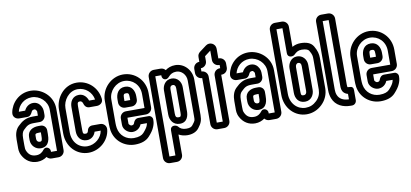

<svg xmlns="http://www.w3.org/2000/svg" viewBox="-80 -964 3110 1452"><g transform="rotate(-10 1475.5 -238.5)"><path d="M250 -308V-328C250 -347 249 -366 231 -389C219 -404 201 -413 181 -413C145 -413 122 -389 112 -366H63C74 -415 117 -457 177 -457C238 -457 296 -407 296 -341V-25H250V-32C250 -58 215 -75 197 -51C184 -33 165 -19 137 -19C104 -19 83 -31 68 -61C60 -76 60 -88 60 -109V-163C60 -195 67 -214 78 -224C107 -252 118 -262 161 -262H205C230 -262 250 -283 250 -308ZM247 25H299C325 25 346 4 346 -22V-341C346 -437 264 -507 177 -507C87 -507 25 -439 13 -368C7 -335 33 -316 57 -316H118C140 -316 149 -330 155 -341C161 -353 164 -363 181 -363C187 -363 189 -362 191 -359C203 -344 200 -349 200 -328V-312H161C104 -312 75 -290 44 -260C19 -236 10 -201 10 -163V-109C10 -91 8 -67 24 -38C47 5 86 31 137 31C166 31 191 21 210 7C218 17 231 25 247 25ZM207 -234H189C145 -234 106 -212 106 -164V-140C106 -99 139 -65 180 -65C249 -65 250 -134 250 -163V-191C250 -215 231 -234 207 -234ZM189 -184H200V-163C200 -124 197 -115 180 -115C167 -115 156 -125 156 -140V-164C156 -178 157 -184 189 -184Z M533 -413C483 -413 461 -373 461 -332V-146C461 -104 483 -65 534 -65C572 -65 594 -93 601 -118H648C640 -64 588 -19 530 -19C467 -19 415 -67 415 -146V-332C415 -390 461 -457 531 -457C589 -457 637 -415 647 -357H601C592 -385 569 -413 533 -413ZM533 -363C540 -363 550 -357 554 -342C557 -327 570 -307 595 -307H653C672 -307 702 -321 698 -354C688 -442 617 -507 531 -507C427 -507 365 -412 365 -332V-146C365 -43 439 31 530 31C615 31 690 -36 698 -118C701 -146 679 -168 653 -168H592C572 -168 556 -154 553 -135C550 -121 544 -115 534 -115C515 -115 511 -118 511 -146V-332C511 -359 517 -363 533 -363Z M814 -182V-133C814 -95 852 -66 884 -66C920 -66 944 -89 953 -113H1002C1001 -106 999 -100 996 -92C992 -82 981 -65 962 -44C948 -29 925 -19 886 -19C829 -19 781 -57 771 -116C769 -130 768 -142 768 -155V-336C768 -400 823 -457 887 -457C951 -457 1004 -408 1004 -336V-229H861C835 -229 814 -208 814 -182ZM1054 -226V-336C1054 -434 979 -507 887 -507C795 -507 718 -428 718 -336V-155C718 -140 719 -124 721 -108C735 -23 807 31 886 31C933 31 972 19 998 -10C1019 -33 1034 -54 1042 -74C1049 -90 1054 -107 1054 -127V-133C1054 -149 1040 -163 1024 -163H946C924 -163 913 -148 908 -135C904 -124 902 -116 884 -116C876 -116 864 -129 864 -133V-179H1007C1033 -179 1054 -200 1054 -226ZM861 -257H911C937 -257 958 -278 958 -304V-329C958 -368 938 -413 886 -413C831 -413 814 -366 814 -329V-304C814 -278 835 -257 861 -257ZM886 -363C902 -363 908 -358 908 -329V-307H864V-329C864 -358 869 -363 886 -363Z M1228 -431C1242 -447 1260 -458 1288 -458C1327 -458 1362 -423 1362 -377V-103C1362 -66 1362 -70 1338 -38C1330 -27 1317 -20 1290 -20C1261 -20 1243 -29 1229 -47C1216 -63 1172 -66 1172 -28V165H1126V-451H1172V-445C1172 -419 1203 -400 1228 -431ZM1175 -501H1123C1097 -501 1076 -480 1076 -454V168C1076 194 1097 215 1123 215H1175C1201 215 1222 194 1222 168V13C1242 24 1265 30 1290 30C1325 30 1358 19 1378 -8C1402 -40 1412 -60 1412 -103V-377C1412 -449 1357 -508 1288 -508C1257 -508 1232 -498 1212 -483C1204 -493 1191 -501 1175 -501ZM1244 -413C1194 -413 1172 -369 1172 -335V-149C1172 -105 1197 -65 1248 -65C1308 -65 1316 -121 1316 -149V-335C1316 -376 1288 -413 1244 -413ZM1244 -363C1256 -363 1266 -356 1266 -335V-149C1266 -121 1262 -115 1248 -115C1229 -115 1222 -121 1222 -149V-335C1222 -353 1230 -363 1244 -363Z M1476 -426V-451C1502 -451 1523 -472 1523 -498V-535C1523 -536 1524 -536 1524 -536L1569 -570V-498C1569 -472 1590 -451 1616 -451H1620V-426H1616C1590 -426 1569 -405 1569 -379V-25H1523V-379C1523 -405 1502 -426 1476 -426ZM1619 -22V-376H1623C1649 -376 1670 -397 1670 -423V-454C1670 -480 1649 -501 1623 -501H1619V-576C1619 -615 1575 -637 1544 -614L1492 -575C1479 -565 1473 -553 1473 -537V-501C1447 -501 1426 -480 1426 -454V-423C1426 -397 1447 -376 1473 -376V-22C1473 4 1494 25 1520 25H1572C1598 25 1619 4 1619 -22Z M1922 -308V-328C1922 -347 1921 -366 1903 -389C1891 -404 1873 -413 1853 -413C1817 -413 1794 -389 1784 -366H1735C1746 -415 1789 -457 1849 -457C1910 -457 1968 -407 1968 -341V-25H1922V-32C1922 -58 1887 -75 1869 -51C1856 -33 1837 -19 1809 -19C1776 -19 1755 -31 1740 -61C1732 -76 1732 -88 1732 -109V-163C1732 -195 1739 -214 1750 -224C1779 -252 1790 -262 1833 -262H1877C1902 -262 1922 -283 1922 -308ZM1919 25H1971C1997 25 2018 4 2018 -22V-341C2018 -437 1936 -507 1849 -507C1759 -507 1697 -439 1685 -368C1679 -335 1705 -316 1729 -316H1790C1812 -316 1821 -330 1827 -341C1833 -353 1836 -363 1853 -363C1859 -363 1861 -362 1863 -359C1875 -344 1872 -349 1872 -328V-312H1833C1776 -312 1747 -290 1716 -260C1691 -236 1682 -201 1682 -163V-109C1682 -91 1680 -67 1696 -38C1719 5 1758 31 1809 31C1838 31 1863 21 1882 7C1890 17 1903 25 1919 25ZM1879 -234H1861C1817 -234 1778 -212 1778 -164V-140C1778 -99 1811 -65 1852 -65C1921 -65 1922 -134 1922 -163V-191C1922 -215 1903 -234 1879 -234ZM1861 -184H1872V-163C1872 -124 1869 -115 1852 -115C1839 -115 1828 -125 1828 -140V-164C1828 -178 1829 -184 1861 -184Z M2205 -19C2144 -19 2090 -69 2090 -146V-642H2136V-450C2136 -414 2177 -415 2191 -429C2208 -446 2224 -457 2250 -457C2286 -457 2301 -447 2306 -439C2325 -407 2326 -396 2326 -372V-137C2325 -103 2314 -77 2290 -54C2265 -30 2238 -19 2205 -19ZM2139 -692H2087C2061 -692 2040 -671 2040 -645V-146C2040 -45 2114 31 2205 31C2250 31 2291 14 2324 -18C2358 -51 2375 -92 2376 -137V-372C2376 -402 2369 -429 2348 -465C2329 -497 2292 -507 2250 -507C2227 -507 2205 -501 2186 -490V-645C2186 -671 2165 -692 2139 -692ZM2207 -413C2158 -413 2136 -367 2136 -335V-146C2136 -104 2158 -65 2209 -65C2259 -65 2280 -110 2280 -143V-335C2280 -377 2251 -413 2207 -413ZM2207 -363C2221 -363 2230 -355 2230 -335V-143C2230 -126 2221 -115 2209 -115C2190 -115 2186 -118 2186 -146V-335C2186 -351 2196 -363 2207 -363Z M2491 -642V-137C2491 -119 2492 -99 2508 -83C2516 -75 2528 -69 2538 -67V-25C2495 -26 2465 -42 2452 -75C2447 -88 2445 -102 2445 -118V-642ZM2395 -645V-118C2395 -96 2399 -76 2406 -57C2429 3 2486 25 2542 25H2553C2574 25 2588 8 2588 -11V-88C2588 -106 2578 -116 2560 -116H2556C2548 -116 2544 -118 2543 -118C2543 -119 2541 -124 2541 -137V-645C2541 -671 2520 -692 2494 -692H2442C2416 -692 2395 -671 2395 -645Z M2701 -182V-133C2701 -95 2739 -66 2771 -66C2807 -66 2831 -89 2840 -113H2889C2888 -106 2886 -100 2883 -92C2879 -82 2868 -65 2849 -44C2835 -29 2812 -19 2773 -19C2716 -19 2668 -57 2658 -116C2656 -130 2655 -142 2655 -155V-336C2655 -400 2710 -457 2774 -457C2838 -457 2891 -408 2891 -336V-229H2748C2722 -229 2701 -208 2701 -182ZM2941 -226V-336C2941 -434 2866 -507 2774 -507C2682 -507 2605 -428 2605 -336V-155C2605 -140 2606 -124 2608 -108C2622 -23 2694 31 2773 31C2820 31 2859 19 2885 -10C2906 -33 2921 -54 2929 -74C2936 -90 2941 -107 2941 -127V-133C2941 -149 2927 -163 2911 -163H2833C2811 -163 2800 -148 2795 -135C2791 -124 2789 -116 2771 -116C2763 -116 2751 -129 2751 -133V-179H2894C2920 -179 2941 -200 2941 -226ZM2748 -257H2798C2824 -257 2845 -278 2845 -304V-329C2845 -368 2825 -413 2773 -413C2718 -413 2701 -366 2701 -329V-304C2701 -278 2722 -257 2748 -257ZM2773 -363C2789 -363 2795 -358 2795 -329V-307H2751V-329C2751 -358 2756 -363 2773 -363Z"/></g></svg>

Font: DIN Rundschrift
Style: EngKont
Weight: 400
Width: 3
Version: Version 1.027